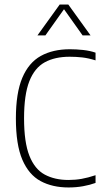

<svg xmlns="http://www.w3.org/2000/svg" viewBox="-20 -819 447 846"><path d="M282 7Q211 7 159 -21Q107 -49 78.5 -115.2Q50 -181.5 50 -297Q50 -409 78.2 -476Q106.5 -543 159.8 -572.5Q213 -602 288 -602Q316 -602 346.2 -598.8Q376.5 -595.5 401 -587V-553Q369 -563 342 -566Q315 -569 287 -569Q222 -569 177.2 -544.5Q132.5 -520 109.2 -460.8Q86 -401.5 86 -298Q86 -192 109.5 -132.8Q133 -73.5 177 -49.8Q221 -26 282 -26Q312 -26 340 -31Q368 -36 401 -47V-13Q376.5 -4 346.2 1.5Q316 7 282 7ZM145 -663 243 -799H281L379 -663H344L258 -784H266L180 -663Z"/></svg>

Font: Encode Sans SC Condensed Thin
Style: Regular
Weight: 100
Width: 3
Designer: Multiple Designers
Foundry: Impallari Type
Version: Version 3.002